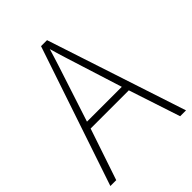

<svg xmlns="http://www.w3.org/2000/svg" viewBox="-205 -821 928 928"><g transform="rotate(-45 258.5 -357.5)"><path d="M477 0H517L282 -715H241L0 0H40L129 -264H390ZM288 -585 378 -300H140L233 -585C242 -614 252 -644 261 -675C270 -642 280 -611 288 -585Z"/></g></svg>

Font: Noto Sans Lao UI SemCond ExtLt
Style: Regular
Weight: 200
Width: 4
Designer: Monotype Design Team
Foundry: Monotype Imaging Inc.
Version: Version 2.000